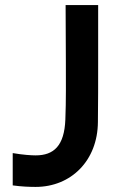

<svg xmlns="http://www.w3.org/2000/svg" viewBox="-20 -720 500 755"><path d="M238 -700 239 -475C239 -400 240 -325 237 -250C233 -147 192 -109 120 -109C103 -109 71 -111 30 -118V9C65 14 98 15 120 15C260 15 364 -89 365 -240C366 -317 366 -393 366 -470V-700Z"/></svg>

Font: KT Kiyosuna Sans Bold
Style: Regular
Weight: 700
Designer: [Zen Kaku Gothic] Yoshimichi Ohira
Version: Version 1.010;Glyphs 3.1.2 (3151)